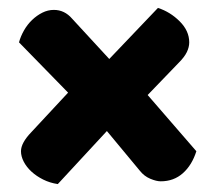

<svg xmlns="http://www.w3.org/2000/svg" viewBox="-20 -525 544 485"><path d="M379 -505Q410 -495 434 -471Q458 -447 458 -418Q458 -406 452 -393.5Q446 -381 432 -367L353 -285L476 -143Q465 -108 442 -87.5Q419 -67 386 -67Q375 -67 359.5 -73.5Q344 -80 333 -94L250 -194L126 -60Q106 -63 89 -71.5Q72 -80 59.5 -91.5Q47 -103 40 -116.5Q33 -130 33 -143Q33 -164 59 -191L152 -291L28 -418Q32 -433 40.5 -448Q49 -463 61 -474.5Q73 -486 87 -493Q101 -500 116 -500Q143 -500 162 -478L256 -376Z"/></svg>

Font: Baloo Bhaina
Style: Regular
Weight: 400
Designer: Manish Minz, Shuchita Grover and Ek Type
Foundry: Ek Type
Version: Version 1.443;PS 1.000;hotconv 16.6.51;makeotf.lib2.5.65220;